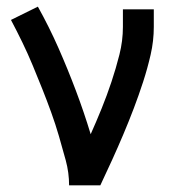

<svg xmlns="http://www.w3.org/2000/svg" viewBox="-20 -558 540 578"><path d="M188 0H282Q300 -38 317.5 -76.5Q335 -115 351.5 -154Q368 -193 383 -232.5Q398 -272 411 -312Q424 -352 433.5 -393.5Q443 -435 443 -477V-530H350V-477Q350 -435 339.5 -393.5Q329 -352 315.5 -311.5Q302 -271 286 -231.5Q270 -192 253 -154Q233 -220 208.5 -285Q184 -350 156 -413.5Q128 -477 94 -538L13 -498Q31 -464 47.5 -430Q64 -396 78.5 -361Q93 -326 107 -291Q121 -256 134 -220Q147 -184 157.5 -148Q168 -112 178 -75Q188 -38 188 0Z"/></svg>

Font: Iosevka SS08 Medium
Style: Regular
Weight: 500
Monospace: yes
Designer: Belleve Invis
Foundry: Belleve Invis
Version: Version 3.4.3; ttfautohint (v1.8.3)